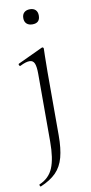

<svg xmlns="http://www.w3.org/2000/svg" viewBox="-97 -631 449 951"><g transform="rotate(-10 127.5 -155.0)"><path d="M161 -388Q161 -381 160 -349.5Q159 -318 159 -271V48Q159 114 147 158.5Q135 203 106.5 232Q78 261 28 282Q26 283 23.5 277.5Q21 272 23 271Q73 250 92.5 203Q112 156 112 71V-270Q112 -306 105 -322.5Q98 -339 80 -339Q71 -339 59.5 -335.5Q48 -332 32 -324Q28 -323 25.5 -328.5Q23 -334 27 -336L151 -394Q153 -395 154 -395Q157 -395 159 -393Q161 -391 161 -388ZM127 -516Q108 -516 97.5 -526Q87 -536 87 -554Q87 -572 97.5 -582Q108 -592 127 -592Q145 -592 155 -582Q165 -572 165 -554Q165 -516 127 -516Z"/></g></svg>

Font: Cormorant Garamond Light Light
Style: Regular
Weight: 300
Version: Version 4.001